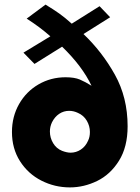

<svg xmlns="http://www.w3.org/2000/svg" viewBox="-20 -803 607 835"><path d="M199 -645 82 -574 130 -525 250 -600Q338 -515 378 -430Q351 -447 327.5 -457Q304 -467 265 -467Q201 -467 147.5 -436Q94 -405 63 -350.5Q32 -296 32 -229Q32 -157 67 -102Q102 -47 160 -17.5Q218 12 284 12Q345 12 402.5 -16Q460 -44 497.5 -104Q535 -164 535 -254Q535 -379 479.5 -478.5Q424 -578 343 -655L459 -728L413 -776L292 -700Q262 -727 238 -744Q214 -761 178 -783L96 -722Q154 -685 199 -645ZM197 -231Q197 -252 206 -271Q218 -295 237.5 -308Q257 -321 281 -321Q300 -321 319 -312Q344 -301 357.5 -278Q371 -255 371 -229Q371 -207 363 -191Q352 -166 331.5 -152.5Q311 -139 287 -139Q271 -139 250 -147Q225 -157 211 -180.5Q197 -204 197 -231Z"/></svg>

Font: Geom SemiBold
Style: Bold
Weight: 600
Version: Version 1.102